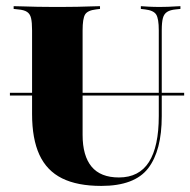

<svg xmlns="http://www.w3.org/2000/svg" viewBox="-20 -591 617 622"><path d="M12.1 -281.5V-290.3H576.6V-281.5ZM83.9 -369.4V-492.7Q83.9 -518.5 80.6 -532.3Q77.4 -546 67.7 -552.4Q58.1 -558.9 38.7 -560.5L24.2 -562.1V-571Q37.9 -571 57.3 -570.2Q76.6 -569.4 101.2 -569Q125.8 -568.5 153.2 -568.5H165.3H178.2Q206.5 -568.5 229.8 -569Q253.2 -569.4 272.6 -570.2Q291.9 -571 304 -571V-562.1L291.1 -560.5Q263.7 -557.3 255.6 -544Q247.6 -530.6 247.6 -492.7V-369.4ZM308.1 11.3Q230.6 11.3 181 -13.3Q131.5 -37.9 107.7 -89.5Q83.9 -141.1 83.9 -221.8V-369.4H247.6V-154Q247.6 -86.3 276.6 -51.2Q305.6 -16.1 365.3 -16.1Q430.6 -16.1 462.5 -66.1Q494.4 -116.1 494.4 -215.3V-369.4H504V-214.5Q504 -103.2 460.1 -46Q416.1 11.3 308.1 11.3ZM494.4 -369.4V-492.7Q494.4 -530.6 485.9 -544Q477.4 -557.3 450 -560.5L436.3 -562.1V-571Q445.2 -570.2 461.7 -569.4Q478.2 -568.5 498.4 -568.5Q512.1 -568.5 524.6 -569Q537.1 -569.4 547.6 -570.2Q558.1 -571 564.5 -571V-562.1L549.2 -560.5Q531.5 -558.9 521.4 -552.4Q511.3 -546 507.7 -532.3Q504 -518.5 504 -492.7V-369.4Z"/></svg>

Font: Playfair 144pt SemiCondensed Black
Style: Regular
Weight: 900
Width: 4
Designer: Claus Eggers Sørensen
Foundry: Claus Eggers Sørensen
Version: Version 2.203